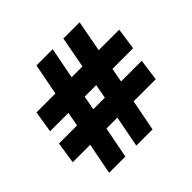

<svg xmlns="http://www.w3.org/2000/svg" viewBox="-177 -918 1104 1104"><g transform="rotate(-45 374.5 -366.0)"><path d="M116 0 153 -191H11L31 -323H178L194 -409H45L66 -541H220L257 -732H389L352 -541H440L476 -732H608L572 -541H739L720 -409H552L536 -323H704L686 -191H506L469 0H337L374 -191H285L248 0ZM310 -323H404L420 -409H326Z"/></g></svg>

Font: Exo Thin Black
Style: Regular
Weight: 900
Version: Version 2.000